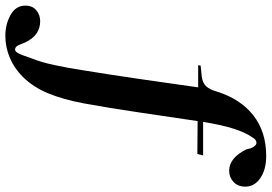

<svg xmlns="http://www.w3.org/2000/svg" viewBox="-320 -586 991 700"><g transform="rotate(90 175.0 -235.5)"><path d="M-45 240Q-87 240 -121 221Q-155 202 -155 167Q-155 141 -138 127Q-121 113 -98 113Q-75 113 -55.5 125Q-36 137 -21 167L-11 192Q-5 203 3 204.5Q11 206 18 194Q23 185 27 173.5Q31 162 37 145Q51 111 61.5 62.5Q72 14 81 -45Q97 -143 112 -246Q127 -349 143 -463H62L64 -472L103 -476Q127 -479 139 -492Q151 -505 158 -530Q185 -617 245 -664Q305 -711 393 -711Q443 -711 474 -689.5Q505 -668 505 -635Q505 -608 488 -592Q471 -576 447 -576Q400 -576 369 -639L365 -655Q356 -676 344.5 -675.5Q333 -675 325 -660Q308 -636 294 -593Q280 -550 269 -481H391L386 -460L266 -461Q250 -355 234.5 -248.5Q219 -142 201 -44Q187 30 164.5 84.5Q142 139 104 177Q73 208 34.5 224Q-4 240 -45 240Z"/></g></svg>

Font: DM Serif Display
Style: Italic
Weight: 400
Italic angle: -12°
Designer: Colophon Foundry, Frank Grießhammer
Foundry: Colophon Foundry
Version: Version 5.100; ttfautohint (v1.8.2)